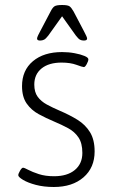

<svg xmlns="http://www.w3.org/2000/svg" viewBox="-20 -738 453 767"><path d="M195 9Q155 9 123 0.5Q91 -8 72 -19.5Q53 -31 53 -38Q53 -44 60 -56Q67 -68 72 -68Q77 -68 93 -59.5Q109 -51 135 -42.5Q161 -34 196 -34Q249 -34 279 -59Q309 -84 309 -127Q309 -166 293.5 -189Q278 -212 252 -226Q226 -240 195 -253Q164 -266 134.5 -282Q105 -298 86.5 -324.5Q68 -351 68 -394Q68 -457 111.5 -493.5Q155 -530 228 -530Q254 -530 278 -525.5Q302 -521 317.5 -514.5Q333 -508 333 -501Q333 -494 326.5 -482Q320 -470 315 -470Q310 -470 285.5 -479Q261 -488 226 -488Q175 -488 146 -464.5Q117 -441 117 -400Q117 -370 130.5 -351.5Q144 -333 167 -320.5Q190 -308 218 -296Q258 -279 289.5 -259.5Q321 -240 339.5 -210Q358 -180 358 -133Q358 -68 313.5 -29.5Q269 9 195 9ZM140 -576Q128 -576 128 -584Q128 -588 132.5 -597.5Q137 -607 141 -614L182 -692Q190 -708 198 -713Q206 -718 228 -718Q250 -718 257.5 -713Q265 -708 274 -692L315 -614Q328 -590 328 -584Q328 -576 315 -576Q306 -576 299.5 -579.5Q293 -583 283 -596L228 -673L173 -596Q163 -583 156 -579.5Q149 -576 140 -576Z"/></svg>

Font: Asap ExtraLight
Style: Regular
Weight: 200
Designer: Pablo Cosgaya
Foundry: Omnibus-Type
Version: Version 3.001; ttfautohint (v1.8.4.7-5d5b)